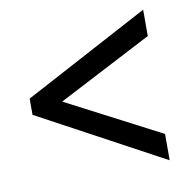

<svg xmlns="http://www.w3.org/2000/svg" viewBox="-59 -635 547 560"><g transform="rotate(-10 215.0 -355.0)"><path d="M400 -132V-210L121 -355L400 -500V-578L29 -380V-332Z"/></g></svg>

Font: Noto Sans Gujarati UI ExtraCondensed
Style: Regular
Weight: 400
Width: 2
Designer: Jelle Bosma - Monotype Design Team, Universal Thirst
Foundry: Monotype Imaging Inc.
Version: Version 2.106